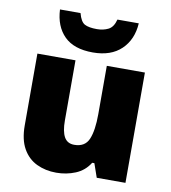

<svg xmlns="http://www.w3.org/2000/svg" viewBox="-87 -862 845 948"><g transform="rotate(10 335.0 -388.5)"><path d="M604 -553V0H460L436 -69H425Q399 -27 354 -8.5Q309 10 258 10Q204 10 160 -11Q116 -32 90.5 -77Q65 -122 65 -193V-553H256V-251Q256 -197 271.5 -169Q287 -141 322 -141Q376 -141 394.5 -185Q413 -229 413 -311V-553ZM532 -787Q527 -705 475.5 -655.5Q424 -606 333 -606Q238 -606 189.5 -654.5Q141 -703 137 -787H240Q251 -745 271.5 -734Q292 -723 333 -723Q365 -723 390 -735.5Q415 -748 425 -787Z"/></g></svg>

Font: Noto Sans Myanmar Black
Style: Regular
Weight: 900
Designer: Monotype Design Team
Foundry: Monotype Imaging Inc.
Version: Version 2.107; ttfautohint (v1.8.4.7-5d5b)